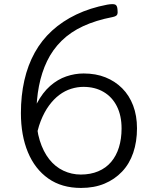

<svg xmlns="http://www.w3.org/2000/svg" viewBox="-20 -907 753 946"><path d="M379 19Q284 19 218 -27.5Q152 -74 117.5 -157Q83 -240 83 -350Q83 -436 100 -511Q117 -586 151 -647.5Q185 -709 236.5 -756Q288 -803 356 -835.5Q424 -868 508 -884Q537 -889 547.5 -884.5Q558 -880 559 -859Q561 -844 557.5 -835.5Q554 -827 535 -823Q452 -807 389.5 -778Q327 -749 283 -705.5Q239 -662 212 -606Q185 -550 172 -483Q159 -416 159 -339Q159 -269 176 -214.5Q193 -160 222.5 -122.5Q252 -85 292.5 -66Q333 -47 378 -47Q426 -47 464 -63Q502 -79 527.5 -109Q553 -139 566 -181Q579 -223 579 -274Q579 -337 556 -383Q533 -429 490.5 -454Q448 -479 391 -479Q361 -479 330.5 -469.5Q300 -460 272.5 -439.5Q245 -419 221.5 -387Q198 -355 180.5 -310.5Q163 -266 155 -206L119 -268Q134 -345 162 -398Q190 -451 227 -483.5Q264 -516 306.5 -530.5Q349 -545 392 -545Q452 -545 499.5 -526Q547 -507 582 -472Q617 -437 636 -387Q655 -337 655 -275Q655 -209 636.5 -154.5Q618 -100 581.5 -61.5Q545 -23 494.5 -2Q444 19 379 19Z"/></svg>

Font: Playwrite GB S Light
Style: Regular
Weight: 300
Designer: Veronika Burian, José Scaglione
Foundry: TypeTogether
Version: Version 1.002